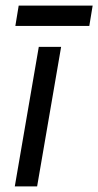

<svg xmlns="http://www.w3.org/2000/svg" viewBox="-20 -668 352 688"><path d="M33 0 119 -500H199L113 0ZM35 -575 47 -648H312L300 -575Z"/></svg>

Font: Figtree
Style: Italic
Weight: 400
Italic angle: -9.5°
Foundry: Erik Kennedy
Version: Version 2.001; ttfautohint (v1.8.4.7-5d5b);gftools[0.9.27]